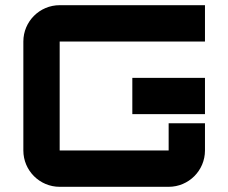

<svg xmlns="http://www.w3.org/2000/svg" viewBox="-20 -720 880 740"><path d="M70 -560V-140C70 -62.7 132.7 0 210 0H630C707.3 0 770 -62.7 770 -140V-245H630V-140H210V-560H770V-700H210C132.7 -700 70 -637.3 70 -560ZM490 -280H770V-420H490Z"/></svg>

Font: Abstante
Style: Regular
Weight: 500
Designer: Valerio Brotto (Silverblur_type)
Version: Version 1.000;Glyphs 3.1.2 (3151)